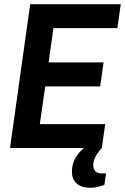

<svg xmlns="http://www.w3.org/2000/svg" viewBox="-20 -706 596 916"><path d="M323.2 112.8Q323.2 93.3 327.9 76.7Q332.5 60.1 340.6 46.4Q348.6 32.7 358.9 21.2Q369.1 9.8 380.9 0H27.8L124 -686H556.2L540 -571.8H234.9L211.9 -408.2H474.1L458 -293.9H195.8L169.9 -113.8H481.9L465.8 0Q460 5.9 452.9 14.9Q445.8 23.9 439.5 34.4Q433.1 44.9 429 56.9Q424.8 68.8 424.8 81.1Q424.8 97.7 433.8 109.4Q442.9 121.1 463.9 121.1H485.8L478 175.8Q460 182.6 443.4 186.3Q426.8 189.9 410.2 189.9Q394.5 189.9 378.9 186.3Q363.3 182.6 350.8 173.6Q338.4 164.6 330.8 149.7Q323.2 134.8 323.2 112.8Z"/></svg>

Font: Archivo Narrow
Style: Bold Italic
Weight: 700
Italic angle: -8°
Designer: Hector Gatti
Foundry: Hector Gatti
Version: 1.002; ttfautohint (v0.8)